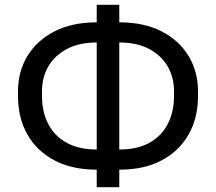

<svg xmlns="http://www.w3.org/2000/svg" viewBox="-20 -750 900 800"><path d="M383 30V-43Q281 -43 207.5 -81.5Q134 -120 94.5 -189Q55 -258 55 -350V-370Q55 -452 94.5 -517Q134 -582 207.5 -619.5Q281 -657 383 -657V-730H477V-657Q580 -657 653 -619.5Q726 -582 765.5 -517Q805 -452 805 -370V-350Q805 -258 765.5 -189Q726 -120 653 -81.5Q580 -43 477 -43V30ZM705 -350V-370Q705 -428 678.5 -473.5Q652 -519 601.5 -546Q551 -573 477 -573V-127Q551 -127 601.5 -154.5Q652 -182 678.5 -232.5Q705 -283 705 -350ZM155 -370V-350Q155 -283 181.5 -232.5Q208 -182 259 -154.5Q310 -127 383 -127V-573Q310 -573 259 -546Q208 -519 181.5 -473.5Q155 -428 155 -370Z"/></svg>

Font: Golos Text
Style: Regular
Weight: 400
Designer: A.Korolkova, Vitaly Kuzmin
Foundry: ParaType Ltd
Version: Version 2.004